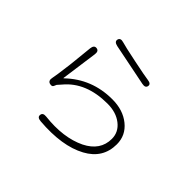

<svg xmlns="http://www.w3.org/2000/svg" viewBox="-163 -1029 1327 1327"><g transform="rotate(45 500.0 -366.0)"><path d="M354 28Q317 25 320 0Q322 -26 358 -22Q544 -1 672 -63Q788 -121 788 -234Q788 -300 733.5 -342.5Q679 -385 595 -385Q386 -385 279 -256Q267 -242 254 -228Q252 -226 246 -210Q240 -194 215 -201Q191 -209 199 -243Q205 -269 220 -388Q222 -406 224 -424L239 -570Q243 -606 269 -603Q296 -600 291 -564L254 -297Q253 -292 257 -295Q397 -430 597 -430Q702 -430 770.5 -374.5Q839 -319 839 -232Q839 -95 713 -27Q579 46 354 28ZM707 -670Q703 -645 668 -652L360 -714Q324 -722 330 -747Q337 -772 372 -761Q396 -753 522 -727Q648 -701 675 -698Q711 -694 707 -670Z"/></g></svg>

Font: Resource Han Rounded CN Light
Style: Regular
Weight: 300
Designer: Cyano Hao (round all glyphs); Ryoko NISHIZUKA 西塚涼子 (kana, bopomofo & ideographs); Paul D. Hunt (Latin, Greek & Cyrillic)
Foundry: Cyano Hao
Version: 0.990